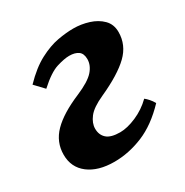

<svg xmlns="http://www.w3.org/2000/svg" viewBox="-119 -555 648 673"><g transform="rotate(-30 205.0 -218.5)"><path d="M14.6 -90.3Q14.6 -141.6 51.3 -179Q87.9 -216.3 163.1 -248Q214.8 -270 234.6 -292.2Q254.4 -314.5 254.4 -339.4Q254.4 -362.3 241 -371.8Q227.5 -381.3 204.6 -381.3Q185.1 -381.3 153.8 -371.8Q122.6 -362.3 77.6 -321.3L43 -357.9Q85.9 -402.3 126 -423.3Q166 -444.3 201.2 -450.7Q236.3 -457 264.6 -457Q296.4 -457 326.7 -447.5Q356.9 -438 376.7 -418.2Q396.5 -398.4 396.5 -367.2Q396.5 -314.9 357.4 -277.1Q318.4 -239.3 235.4 -201.7Q189.9 -181.2 172.9 -158.9Q155.8 -136.7 155.8 -114.3Q155.8 -88.9 172.4 -74.2Q189 -59.6 226.1 -59.6Q254.9 -59.6 291.7 -75.4Q328.6 -91.3 357.4 -119.6Q364.3 -114.3 372.1 -105.5Q379.9 -96.7 386.2 -85.4Q331.5 -27.8 273.4 -3.9Q215.3 20 157.2 20Q91.8 20 53.2 -9.5Q14.6 -39.1 14.6 -90.3Z"/></g></svg>

Font: Gentium Book Plus
Style: Bold Italic
Weight: 700
Italic angle: -8°
Designer: Victor Gaultney, Annie Olsen, Iska Routamaa, Becca Hirsbrunner
Foundry: SIL International
Version: Version 6.101